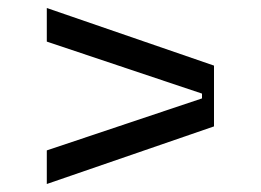

<svg xmlns="http://www.w3.org/2000/svg" viewBox="-20 -590 652 480"><path d="M97 -130V-214L485 -344V-356L97 -486V-570L515 -426V-274Z"/></svg>

Font: Space Mono
Style: Regular
Weight: 400
Monospace: yes
Designer: Colophon Foundry + Benjamin Critton
Foundry: Colophon Foundry & Benjamin Critton
Version: Version 1.003; ttfautohint (v1.8.4.7-5d5b)